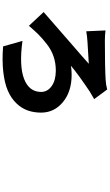

<svg xmlns="http://www.w3.org/2000/svg" viewBox="310 -1130 879 1540"><g transform="rotate(90 750.0 -359.5)"><path d="M223.6 -765.6Q262.7 -760.7 305.7 -760.7Q515.6 -760.7 617.2 -766.6Q663.1 -769.5 697.3 -779.3L774.4 -674.8Q758.8 -667 712.9 -638.7Q573.2 -544.9 506.8 -488.3Q536.1 -494.1 580.1 -494.1Q713.9 -494.1 798.3 -424.3Q882.8 -354.5 882.8 -249Q882.8 -190.4 865.2 -141.1Q847.7 -91.8 807.6 -50.3Q767.6 -8.8 707 17.6Q646.5 43.9 555.7 54.2Q464.8 64.5 351.6 55.7L307.6 -99.6Q508.8 -72.3 612.8 -112.8Q716.8 -153.3 716.8 -249Q716.8 -300.8 669.9 -334Q623 -367.2 545.9 -367.2Q486.3 -367.2 433.6 -349.6Q380.9 -332 334.5 -295.9Q288.1 -259.8 257.8 -229.5Q227.5 -199.2 186.5 -151.4L76.2 -269.5Q131.8 -319.3 293 -458.5Q454.1 -597.7 491.2 -631.8Q478.5 -631.8 314.5 -621.1Q267.6 -618.2 230.5 -611.3Z"/></g></svg>

Font: Bpmf Zihi Sans Heavy
Style: Heavy
Weight: 900
Foundry: But Ko
Version: Version 1.320